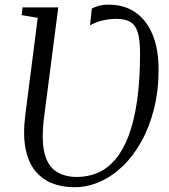

<svg xmlns="http://www.w3.org/2000/svg" viewBox="-20 -774 708 804"><path d="M291.5 10Q241 10 199 -6.2Q157 -22.5 127.8 -58Q98.5 -93.5 87 -151.5Q75.5 -209.5 86 -293L138 -699.5L71 -710.5L74.5 -743H224L165 -286.5Q152.5 -190 166 -134.5Q179.5 -79 215 -56Q250.5 -33 302 -33Q348.5 -33 389 -50.2Q429.5 -67.5 462 -105.2Q494.5 -143 517.8 -203.5Q541 -264 553.8 -350.5Q566.5 -437 566.5 -552Q566.5 -608.5 556.5 -639.5Q546.5 -670.5 524.8 -682.8Q503 -695 467.5 -695Q436.5 -695 408.5 -688Q380.5 -681 357 -668L364.5 -738Q375.5 -744.5 393 -749.5Q410.5 -754.5 436.5 -754.5Q499.5 -754.5 546.2 -722.8Q593 -691 618.5 -630.2Q644 -569.5 644 -483Q644 -394.5 625 -318.5Q606 -242.5 572.2 -181.8Q538.5 -121 494 -78.2Q449.5 -35.5 397.8 -12.8Q346 10 291.5 10Z"/></svg>

Font: Merriweather 60pt Light
Style: Italic
Weight: 300
Italic angle: -7.8°
Version: Version 2.101